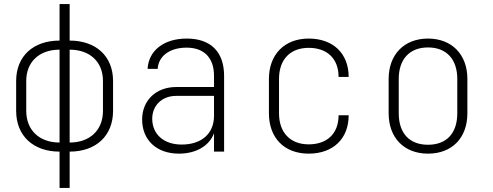

<svg xmlns="http://www.w3.org/2000/svg" viewBox="-20 -751 2440 951"><path d="M275 180H325V0C455 0 540 -78 540 -202V-350C540 -473 455 -550 325 -550V-731H275V-550C145 -550 60 -473 60 -350V-202C60 -78 145 0 275 0ZM275 -45C175 -45 110 -106 110 -202V-350C110 -445 175 -505 275 -505ZM325 -45V-505C425 -505 490 -445 490 -350V-202C490 -106 425 -45 325 -45Z M866 10C952 10 1017 -29 1040 -91V0H1090V-375C1090 -494 1024 -560 905 -560C791 -560 716 -500 711 -410H761C765 -473 820 -515 904 -515C991 -515 1040 -465 1040 -375V-320H853C752 -320 684 -253 684 -159C684 -60 753 10 866 10ZM880 -35C790 -35 734 -87 734 -163C734 -228 782 -276 852 -276H1040V-177C1040 -89 978 -35 880 -35Z M1509 10C1630 10 1707 -64 1707 -180H1657C1657 -90 1601 -36 1509 -36C1418 -36 1362 -94 1362 -190V-360C1362 -457 1418 -514 1509 -514C1601 -514 1657 -460 1657 -370H1707C1707 -486 1630 -560 1509 -560C1389 -560 1312 -481 1312 -360V-190C1312 -68 1388 10 1509 10Z M2100 10C2219 10 2295 -68 2295 -190V-360C2295 -481 2218 -560 2100 -560C1982 -560 1905 -481 1905 -360V-190C1905 -68 1982 10 2100 10ZM2100 -34C2008 -34 1955 -91 1955 -190V-360C1955 -458 2009 -516 2100 -516C2191 -516 2245 -458 2245 -360V-190C2245 -91 2192 -34 2100 -34Z"/></svg>

Font: JetBrains Mono Thin
Style: Regular
Weight: 100
Monospace: yes
Designer: Philipp Nurullin, Konstantin Bulenkov
Foundry: JetBrains
Version: Version 2.305